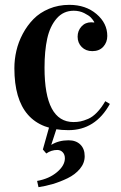

<svg xmlns="http://www.w3.org/2000/svg" viewBox="-20 -525 502 796"><path d="M267.6 -504.9Q335.4 -504.9 380.1 -466.8Q424.8 -428.7 424.8 -376Q424.8 -349.6 408.2 -331.3Q391.6 -313 362.8 -313Q335.9 -313 318.8 -330.1Q301.8 -347.2 301.8 -373Q301.8 -397.5 317.6 -415Q333.5 -432.6 358.4 -432.6Q361.8 -432.6 370.6 -431.6V-434.1Q364.7 -443.8 356.7 -452.4Q348.6 -460.9 329.1 -470.7Q309.6 -480.5 285.6 -480.5Q242.7 -480.5 214.8 -448.2Q187 -416 175.8 -365Q164.6 -314 164.6 -244.1Q164.6 -19 284.7 -19Q300.3 -19 313.7 -21.7Q327.1 -24.4 345.5 -32.2Q363.8 -40 381.8 -58.6Q399.9 -77.1 416.5 -105.5L435.5 -94.2Q375.5 14.6 263.7 14.6Q39.6 14.6 39.6 -242.2Q39.6 -278.3 47.9 -314.5Q56.2 -350.6 74.5 -385Q92.8 -419.4 118.9 -446Q145 -472.7 183.6 -488.8Q222.2 -504.9 267.6 -504.9ZM264.2 56.6Q294.9 56.6 313 74.2Q331.1 91.8 331.1 122.6Q331.1 151.4 311.3 175Q291.5 198.7 260.3 213.9Q229 229 199 237.8Q168.9 246.6 139.6 251L133.8 225.1Q183.6 216.3 216.3 188.7Q249 161.1 249 131.3Q249 115.7 240 106.2Q231 96.7 217.3 96.7Q192.9 96.7 171.9 111.3L157.7 94.7L186.5 -7.8H219.7L192.4 75.7Q223.1 56.6 264.2 56.6Z"/></svg>

Font: VidalokaRegular
Style: Regular
Weight: 400
Designer: Cyreal (www.cyreal.org)
Foundry: Cyreal (www.cyreal.org)
Version: Version 1.000